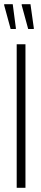

<svg xmlns="http://www.w3.org/2000/svg" viewBox="-24 -900 198 920"><path d="M56 0V-688H98V0ZM138 -761H111L80 -875V-880H122L138 -766ZM52 -761H27L-4 -875V-880H37L52 -766Z"/></svg>

Font: Saira UltraCondensed ExtraLight
Style: Regular
Weight: 250
Width: 1
Designer: Hector Gatti with collaboration of the Omnibus-Type team
Foundry: Omnibus-Type
Version: Version 1.101